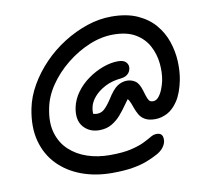

<svg xmlns="http://www.w3.org/2000/svg" viewBox="-82 -731 1027 940"><g transform="rotate(-10 431.5 -261.5)"><path d="M401.4 116.4Q319 116.4 250.1 90.8Q181.2 65.2 133.7 16.2Q86.2 -32.8 67.6 -103Q49 -173.2 66.6 -262.4Q78 -320.2 109.9 -375.6Q141.8 -431 187.9 -478.7Q234 -526.4 290.5 -562.1Q347 -597.8 408 -618.2Q469 -638.6 529.2 -638.6Q605 -638.6 657.9 -615Q710.8 -591.4 744.2 -552.1Q777.6 -512.8 793.8 -464.5Q810 -416.2 812.3 -366.9Q814.6 -317.6 806.4 -274.6Q793.6 -210.6 769 -173.6Q744.4 -136.6 714.6 -121.6Q684.8 -106.6 655.6 -106.6Q623.8 -106.6 605.2 -117.1Q586.6 -127.6 577.1 -144.2Q567.6 -160.8 561.2 -178.4Q552.8 -204.4 544.6 -218.7Q536.4 -233 515.4 -243L554.8 -245Q539.2 -228.6 522.7 -204.5Q506.2 -180.4 485.9 -156.4Q465.6 -132.4 439 -116.6Q412.4 -100.8 376.6 -100.8Q327 -100.8 297.6 -134.9Q268.2 -169 280.4 -230.4Q288.6 -270.2 313.9 -304.6Q339.2 -339 374.8 -364.1Q410.4 -389.2 449.4 -403.3Q488.4 -417.4 523.8 -417.4Q552.4 -417.4 564.4 -403.5Q576.4 -389.6 572.4 -370.8Q570.2 -360.2 563.8 -351.8Q557.4 -343.4 547.4 -338.5Q537.4 -333.6 524.2 -332.2Q478.2 -328 443.7 -309.8Q409.2 -291.6 388.1 -266.9Q367 -242.2 362.2 -216.4Q359.4 -205 359.5 -190.6Q359.6 -176.2 367 -150.4L322.6 -204.6Q344.8 -189.8 357 -185.9Q369.2 -182 379 -182Q399 -182 414.1 -194.8Q429.2 -207.6 450.4 -239Q480 -287 502.9 -301.6Q525.8 -316.2 550.4 -316.2Q572.4 -316.2 590.9 -304.1Q609.4 -292 620.6 -254.4Q628.4 -226.6 633.9 -213.9Q639.4 -201.2 645.6 -198Q651.8 -194.8 659.8 -194.8Q675.6 -194.8 687.6 -209.3Q699.6 -223.8 707.9 -244.8Q716.2 -265.8 720.4 -285.6Q728.4 -326.2 723.7 -372.1Q719 -418 697.6 -458.6Q676.2 -499.2 633.8 -524.7Q591.4 -550.2 523.2 -550.2Q463.2 -550.2 402.6 -524.8Q342 -499.4 289.1 -456.6Q236.2 -413.8 199.8 -360.5Q163.4 -307.2 152.4 -250.4Q137.8 -180.2 153.1 -127.9Q168.4 -75.6 205.6 -40.9Q242.8 -6.2 294.5 11Q346.2 28.2 406 28.2Q470.6 28.2 511.3 18.6Q552 9 576.6 -3Q601.2 -15 617.1 -24.6Q633 -34.2 648 -34.2Q667.4 -34.2 674.3 -22.6Q681.2 -11 678 9.2Q674.4 25 663.4 38.9Q652.4 52.8 632 64.6Q607.2 78.2 576.5 90.2Q545.8 102.2 503.5 109.3Q461.2 116.4 401.4 116.4Z"/></g></svg>

Font: Shantell Sans Light
Style: Italic
Weight: 300
Italic angle: -11°
Designer: Stephen Nixon, Anya Danilova, Shantell Martin
Foundry: Arrow Type
Version: Version 1.008;[ac192a2d6]